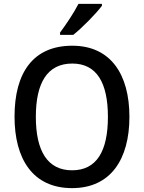

<svg xmlns="http://www.w3.org/2000/svg" viewBox="-20 -961 743 991"><path d="M506 -931V-941H385C362 -896 322 -836 290 -793V-781H358C404 -817 478 -893 506 -931ZM648 -358C648 -576 552 -725 353 -725C152 -725 55 -587 55 -359C55 -142 148 10 352 10C552 10 648 -140 648 -358ZM165 -358C165 -533 224 -633 353 -633C479 -633 537 -534 537 -358C537 -181 479 -82 352 -82C225 -82 165 -182 165 -358Z"/></svg>

Font: Noto Sans Khmer SemiCondensed Medium
Style: Regular
Weight: 500
Width: 4
Designer: Danh Hong and the Monotype Design Team
Foundry: Monotype Imaging Inc.
Version: Version 2.004